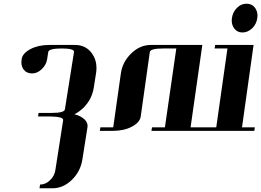

<svg xmlns="http://www.w3.org/2000/svg" viewBox="-20 -702 1401 1030"><path d="M94.7 -368.2Q94.7 -376 96.2 -384.8Q100.6 -416 144 -439Q186 -460.9 245.1 -460.9H382.8Q439.9 -460.9 473.1 -416Q497.6 -381.3 497.6 -336.9Q497.6 -324.2 495.1 -308.1L482.9 -231Q472.7 -167.5 425.8 -122.1Q402.3 -100.1 378.9 -88.9Q398.4 -85 418 -73.2Q449.7 -53.7 449.7 -25.9Q449.7 -21.5 449.2 -19L421.9 153.8Q411.6 218.3 365.2 263.2Q318.8 308.1 261.2 308.1H191.9L194.8 288.1Q223.6 288.1 247.1 266.1Q272.5 242.2 276.9 210.9L318.8 -57.1Q321.8 -75.7 252.9 -77.1H184.1L187 -96.2H255.9Q325.2 -96.2 328.1 -115.2L377 -422.9Q379.9 -441.9 311 -441.9Q241.7 -441.9 238.8 -422.9L232.9 -384.8Q228.5 -354 203.1 -330.1Q179.7 -308.1 151.9 -308.1Q122.1 -308.1 106 -330.1Q94.7 -345.7 94.7 -368.2Z M515.6 0 518.6 -19H587.4L628.4 -308.1Q636.7 -369.6 684.6 -416Q731 -460.9 789.6 -460.9H1065.4L1002.4 -19H1071.8L1069.8 0H792.5L795.4 -19H864.7L925.8 -441.9H855.5Q786.6 -441.9 783.7 -422.9L734.9 -77.1Q730.5 -44.9 686.5 -22Q644.5 0 584.5 0Z M1068.4 0 1071.3 -19H1140.1L1200.2 -441.9H1131.3L1134.3 -460.9H1340.3L1278.3 -19H1347.2L1344.2 0ZM1223.1 -591.8Q1223.1 -600.1 1224.1 -605Q1228.5 -637.2 1251.5 -660.2Q1273.4 -682.1 1302.2 -682.1Q1332 -682.1 1348.1 -660.2Q1361.3 -641.6 1361.3 -619.1Q1361.3 -610.8 1360.4 -606Q1356 -573.2 1333.5 -550.8Q1309.1 -527.8 1281.2 -527.8H1280.3Q1252.4 -527.8 1236.3 -549.8Q1223.1 -567.9 1223.1 -591.8Z"/></svg>

Font: Hjet
Style: Italic
Weight: 400
Designer: T. Christopher White
Version: Version 1.2